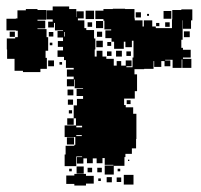

<svg xmlns="http://www.w3.org/2000/svg" viewBox="-22 -557 621 594"><path d="M573 -494H569V-468H543V-494H542V-468H543V-434H539V-409H544V-403H568V-379H544V-375H570V-347H542V-373H540V-347H512V-372H489V-370H505V-352H487V-368H477V-350H455V-368H453V-344H424V-343H394V-327H402V-275H395V-252H362V-232H367V-225H390V-205H400V-127H399V-98H386V-81H366V-71H363V-44H330V-17H302V-45H329V-47H302V-68H295V-52H277V-67H265V-52H247V-67H236V-51H216V-71H232V-73H214V-43H178V-79H181V-106H208V-109H211V-133H178V-169H213V-191H206V-231H216V-251H235V-260H215V-282H235V-284H209V-311H207V-290H185V-312H206V-320H185V-342H206V-347H182V-371H176V-381H156V-401H173V-412H157V-430H173V-441H156V-461H173V-463H148V-486H145V-472H127V-490H141V-497H122V-525H141V-537H192V-529H214V-504H215V-522H237V-500H219V-494H239V-470H245V-464H269V-438H273V-404H271V-382H277V-400H295V-382H307V-375H330V-354H339V-368H353V-354H367V-370H385V-352H369V-349H388V-379H391V-431H386V-411H366V-428H361V-406H331V-428H323V-439H304V-463H322V-466H301V-493H298V-498H273V-524H298V-529H327V-530H365V-529H394V-500H395V-494H419V-475H423V-494H449V-475H460V-470H510V-497H511V-526H539V-528H573ZM127 -400H119V-378H123V-344H103V-334H49V-338H23V-375H0V-404H-1V-438H25V-442H33V-462H27V-463H-2V-499H27V-500H32V-525H58V-529H94V-526H121V-496H94V-493H118V-469H94V-467H122V-442H127ZM243 -524H269V-498H243ZM484 -523H508V-499H484ZM398 -519H414V-503H398ZM433 -514H439V-508H433ZM275 -492H297V-470H275ZM263 -488V-474H249V-488ZM503 -488V-474H489V-488ZM461 -486H471V-476H461ZM565 -460V-442H547V-460ZM8 -443V-459H24V-443ZM278 -443V-459H294V-443ZM129 -458H143V-444H129ZM176 -444H178V-458H176ZM296 -411H276V-431H296ZM310 -415V-427H322V-415ZM140 -425V-417H132V-425ZM337 -400H355V-382H337ZM323 -384H309V-398H323ZM369 -384V-398H383V-384ZM145 -352H127V-370H145ZM170 -357H162V-365H170ZM187 -280H205V-262H187ZM188 -249H204V-233H188ZM382 -247V-235H370V-247ZM201 -216V-206H191V-216ZM206 -171H186V-191H206ZM214 -163H232V-168H214ZM231 -136V-139H214V-136ZM185 -110V-132H207V-110ZM374 -59V-63H378V-59ZM215 -20V-42H237V-20ZM249 -24V-38H263V-24ZM293 -24H279V-38H293ZM192 -27V-35H200V-27ZM342 -27V-35H350V-27ZM208 -19H244V-13H268V11H244V17H208V12H183V-14H208ZM391 14H361V-16H391ZM324 7H308V-9H324ZM353 6H339V-8H353ZM290 3H282V-5H290Z"/></svg>

Font: Rubik-Storm
Style: Regular
Weight: 400
Designer: NaN (generative design), Hubert & Fischer (Rubik source font outlines)
Foundry: NaN, Hubert & Fischer
Version: Version 1.000